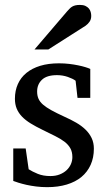

<svg xmlns="http://www.w3.org/2000/svg" viewBox="-20 -753 438 785"><path d="M363.8 -145Q363.8 -108.4 350.6 -79.1Q337.4 -49.8 313 -29.5Q288.6 -9.3 252.9 1.5Q217.3 12.2 172.9 12.2Q149.9 12.2 128.2 9.5Q106.4 6.8 88.1 2.7Q69.8 -1.5 55.7 -5.9Q41.5 -10.3 34.2 -13.2V-146H85L97.2 -61Q112.3 -51.3 134.5 -42.2Q156.7 -33.2 186 -33.2Q207.5 -33.2 224.1 -39.8Q240.7 -46.4 252.2 -57.1Q263.7 -67.9 269.8 -81.8Q275.9 -95.7 275.9 -110.8Q275.9 -131.8 267.6 -146.7Q259.3 -161.6 243.7 -173.6Q228 -185.5 205.3 -196.8Q182.6 -208 153.8 -222.2Q126.5 -235.4 105.5 -248.3Q84.5 -261.2 70.1 -276.1Q55.7 -291 48.3 -308.8Q41 -326.7 41 -349.1Q41 -382.3 53 -409.2Q64.9 -436 87.9 -454.8Q110.8 -473.6 144.3 -483.9Q177.7 -494.1 221.2 -494.1Q243.2 -494.1 263.2 -491.7Q283.2 -489.3 299.8 -485.8Q316.4 -482.4 329.1 -478.5Q341.8 -474.6 349.1 -471.2V-353H296.9L289.1 -422.9Q278.3 -431.2 257.3 -438.5Q236.3 -445.8 212.9 -445.8Q171.4 -445.8 151.6 -427Q131.8 -408.2 131.8 -378.9Q131.8 -361.8 137.5 -349.1Q143.1 -336.4 156 -325.2Q168.9 -314 190.2 -302.2Q211.4 -290.5 243.2 -275.9Q269.5 -264.2 291.5 -251.5Q313.5 -238.8 329.6 -223.1Q345.7 -207.5 354.7 -188.5Q363.8 -169.4 363.8 -145ZM353 -688Q353 -674.3 346.4 -664.6Q339.8 -654.8 330.1 -647.9L177.7 -550.8H121.1L253.9 -706.1Q259.8 -712.4 264.6 -717.5Q269.5 -722.7 275.4 -726.1Q281.2 -729.5 288.8 -731.2Q296.4 -732.9 307.1 -732.9Q320.3 -732.9 329.1 -728.8Q337.9 -724.6 343.3 -718.3Q348.6 -711.9 350.8 -703.9Q353 -695.8 353 -688Z"/></svg>

Font: Charis SIL Afr
Style: Regular
Weight: 400
Foundry: SIL International
Version: Version 5.000